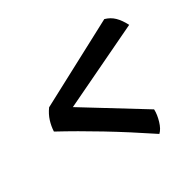

<svg xmlns="http://www.w3.org/2000/svg" viewBox="-118 -634 786 771"><g transform="rotate(-30 275.0 -248.0)"><path d="M413 7Q314 -59 224 -113.5Q134 -168 51 -213Q52 -237 59.5 -261Q67 -285 83 -307L452 -503Q477 -496 494.5 -479Q512 -462 527 -433L166 -260L444 -89Q445 -65 436.5 -36Q428 -7 413 7Z"/></g></svg>

Font: Vollkorn Black
Style: Italic
Weight: 900
Italic angle: -11°
Designer: Friedrich Althausen
Foundry: Friedrich Althausen
Version: Version 5.000; ttfautohint (v1.8.3)